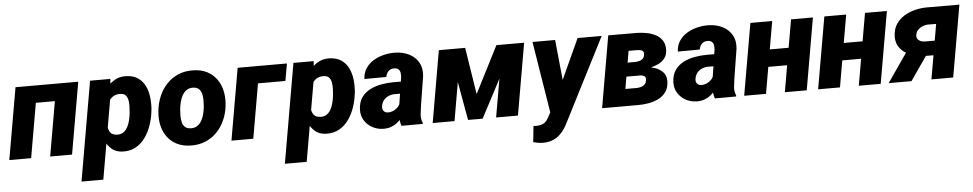

<svg xmlns="http://www.w3.org/2000/svg" viewBox="-50 -867 7137 1408"><g transform="rotate(-5 3518.5 -162.5)"><path d="M434.1 -528.3 412.1 -401.4H168.5L190.9 -528.3ZM243.2 -528.3 151.4 0H-9.3L82.5 -528.3ZM544.4 -528.3 452.6 0H291.5L383.3 -528.3Z M772.9 -418 665 203.1H504.4L631.3 -528.3H780.3ZM1061 -273.4 1059.6 -263.2Q1054.2 -215.3 1037.8 -166.5Q1021.5 -117.7 993.4 -77.1Q965.3 -36.6 923.8 -12.5Q882.3 11.7 826.2 10.3Q776.9 8.8 745.6 -17.3Q714.4 -43.5 697 -83.7Q679.7 -124 673.1 -169.2Q666.5 -214.4 667.5 -253.4L668.9 -267.6Q676.3 -310.5 693.4 -358.4Q710.4 -406.2 738.3 -447.5Q766.1 -488.8 805.2 -514.4Q844.2 -540 896 -538.6Q950.2 -537.1 984.9 -512.9Q1019.5 -488.8 1037.6 -450Q1055.7 -411.1 1060.5 -364.7Q1065.4 -318.4 1061 -273.4ZM899.4 -263.7 900.4 -273.9Q901.9 -291.5 902.8 -314.5Q903.8 -337.4 900.1 -359.4Q896.5 -381.3 884 -396.2Q871.6 -411.1 846.2 -412.1Q816.4 -413.6 796.4 -402.8Q776.4 -392.1 763.9 -373Q751.5 -354 744.6 -330.3Q737.8 -306.6 734.9 -281.7L730.5 -241.7Q727.1 -213.9 729 -185.3Q731 -156.7 745.8 -137.2Q760.7 -117.7 796.4 -116.7Q824.7 -116.2 843.5 -130.4Q862.3 -144.5 873.8 -167.5Q885.3 -190.4 891.1 -216.1Q897 -241.7 899.4 -263.7Z M1110.4 -255.9 1111.3 -266.1Q1117.7 -323.2 1139.2 -373Q1160.6 -422.9 1196.5 -460.4Q1232.4 -498 1281.2 -518.8Q1330.1 -539.6 1390.6 -538.1Q1448.7 -537.1 1491.2 -515.6Q1533.7 -494.1 1561 -457.3Q1588.4 -420.4 1599.9 -372.3Q1611.3 -324.2 1606.4 -270L1605.5 -259.3Q1599.1 -202.6 1577.1 -153.3Q1555.2 -104 1519.3 -66.9Q1483.4 -29.8 1434.6 -9.3Q1385.7 11.2 1325.7 9.8Q1268.6 8.8 1225.8 -12.5Q1183.1 -33.7 1155.8 -70.1Q1128.4 -106.4 1116.9 -154.1Q1105.5 -201.7 1110.4 -255.9ZM1272 -266.1 1271 -255.9Q1269.5 -235.8 1269.3 -212.2Q1269 -188.5 1274.4 -166.7Q1279.8 -145 1294.2 -131.1Q1308.6 -117.2 1335.9 -116.2Q1365.2 -115.2 1385 -128.4Q1404.8 -141.6 1417 -163.6Q1429.2 -185.5 1435.8 -210.9Q1442.4 -236.3 1444.8 -259.8L1445.8 -270Q1447.3 -289.6 1447.5 -313.7Q1447.8 -337.9 1442.4 -359.9Q1437 -381.8 1422.4 -396.2Q1407.7 -410.6 1380.4 -411.6Q1351.1 -412.6 1331.3 -398.9Q1311.5 -385.3 1299.3 -363Q1287.1 -340.8 1280.8 -315.2Q1274.4 -289.6 1272 -266.1Z M2080.6 -528.3 2058.1 -401.4H1856.4L1786.6 0H1626L1717.8 -528.3Z M2270 -418 2162.1 203.1H2001.5L2128.4 -528.3H2277.3ZM2558.1 -273.4 2556.6 -263.2Q2551.3 -215.3 2534.9 -166.5Q2518.6 -117.7 2490.5 -77.1Q2462.4 -36.6 2420.9 -12.5Q2379.4 11.7 2323.2 10.3Q2273.9 8.8 2242.7 -17.3Q2211.4 -43.5 2194.1 -83.7Q2176.8 -124 2170.2 -169.2Q2163.6 -214.4 2164.6 -253.4L2166 -267.6Q2173.3 -310.5 2190.4 -358.4Q2207.5 -406.2 2235.4 -447.5Q2263.2 -488.8 2302.2 -514.4Q2341.3 -540 2393.1 -538.6Q2447.3 -537.1 2481.9 -512.9Q2516.6 -488.8 2534.7 -450Q2552.7 -411.1 2557.6 -364.7Q2562.5 -318.4 2558.1 -273.4ZM2396.5 -263.7 2397.5 -273.9Q2398.9 -291.5 2399.9 -314.5Q2400.9 -337.4 2397.2 -359.4Q2393.6 -381.3 2381.1 -396.2Q2368.7 -411.1 2343.3 -412.1Q2313.5 -413.6 2293.5 -402.8Q2273.4 -392.1 2261 -373Q2248.5 -354 2241.7 -330.3Q2234.9 -306.6 2231.9 -281.7L2227.5 -241.7Q2224.1 -213.9 2226.1 -185.3Q2228 -156.7 2242.9 -137.2Q2257.8 -117.7 2293.5 -116.7Q2321.8 -116.2 2340.6 -130.4Q2359.4 -144.5 2370.8 -167.5Q2382.3 -190.4 2388.2 -216.1Q2394 -241.7 2396.5 -263.7Z M2871.6 -132.8 2905.8 -352.5Q2907.7 -370.1 2905.5 -386.2Q2903.3 -402.3 2893.3 -412.8Q2883.3 -423.3 2862.3 -423.8Q2843.3 -424.3 2830.1 -417Q2816.9 -409.7 2809.1 -396.5Q2801.3 -383.3 2797.9 -366.2L2636.7 -365.2Q2638.7 -411.1 2661.1 -444.3Q2683.6 -477.5 2718.8 -498.5Q2753.9 -519.5 2795.7 -529.3Q2837.4 -539.1 2877.9 -538.1Q2933.6 -537.1 2978.8 -514.9Q3023.9 -492.7 3048.6 -450.9Q3073.2 -409.2 3067.4 -349.6L3032.7 -132.8Q3028.3 -103.5 3024.9 -70.6Q3021.5 -37.6 3034.7 -9.3L3034.2 0L2877.4 0.5Q2866.7 -31.2 2866.7 -65.4Q2866.7 -99.6 2871.6 -132.8ZM2923.8 -322.8 2909.2 -234.9 2846.2 -235.4Q2827.6 -234.9 2810.8 -229.2Q2793.9 -223.6 2780.8 -213.4Q2767.6 -203.1 2759 -188Q2750.5 -172.9 2748 -153.3Q2746.1 -140.1 2750.2 -129.6Q2754.4 -119.1 2763.4 -112.8Q2772.5 -106.4 2786.1 -106Q2807.1 -105.5 2826.7 -113.8Q2846.2 -122.1 2860.6 -137.2Q2875 -152.3 2880.4 -172.4L2908.7 -103.5Q2896 -78.1 2879.6 -57.1Q2863.3 -36.1 2843 -20.8Q2822.8 -5.4 2797.9 2.9Q2772.9 11.2 2742.7 10.7Q2699.2 9.8 2662.6 -10.3Q2626 -30.3 2604.5 -64.9Q2583 -99.6 2584.5 -145Q2586.4 -197.8 2610.4 -232.4Q2634.3 -267.1 2672.6 -286.9Q2710.9 -306.6 2756.1 -314.9Q2801.3 -323.2 2845.7 -323.2Z M3446.8 -183.1 3622.6 -528.3H3752.9L3475.1 0H3367.7L3273.4 -528.3H3392.6ZM3359.4 -528.3 3268.1 0H3107.4L3198.7 -528.3ZM3574.2 0 3666 -528.3H3826.7L3734.9 0Z M4010.3 -69.8 4220.2 -528.3H4397.5L4087.9 79.1Q4073.7 109.4 4055.9 134.3Q4038.1 159.2 4015.6 177.2Q3993.2 195.3 3964.8 205.1Q3936.5 214.8 3900.9 214.8Q3882.3 214.8 3864.7 211.7Q3847.2 208.5 3829.6 204.1L3841.8 85.9Q3846.7 86.4 3851.6 86.7Q3856.4 86.9 3860.8 86.9Q3881.3 86.9 3897.7 82.8Q3914.1 78.6 3927 68.4Q3939.9 58.1 3949.7 40ZM4054.7 -528.3 4092.8 -150.4 4080.6 15.6H3976.1L3888.2 -528.3Z M4648.4 -214.8 4487.3 -215.3 4504.4 -316.9 4627.4 -316.4Q4642.6 -317.4 4656.5 -321Q4670.4 -324.7 4680.7 -333.7Q4690.9 -342.8 4694.3 -359.4Q4697.3 -371.6 4695.1 -379.6Q4692.9 -387.7 4687 -392.3Q4681.2 -397 4672.4 -399.2Q4663.6 -401.4 4652.8 -401.9L4584.5 -402.3L4515.1 0H4354.5L4445.8 -528.3L4657.2 -527.8Q4691.9 -527.3 4728 -520.5Q4764.2 -513.7 4794.4 -497.8Q4824.7 -481.9 4842.8 -454.1Q4860.8 -426.3 4859.4 -383.8Q4858.4 -347.7 4839.8 -324Q4821.3 -300.3 4792.2 -286.1Q4763.2 -272 4730.5 -265.1Q4697.8 -258.3 4668.9 -256.3ZM4616.7 0H4412.1L4482.9 -126L4621.6 -125.5Q4638.2 -126.5 4652.8 -130.6Q4667.5 -134.8 4678.2 -144.8Q4689 -154.8 4692.9 -172.4Q4696.3 -188 4692.1 -197Q4688 -206.1 4677.7 -210.2Q4667.5 -214.4 4653.3 -214.8L4519 -215.3L4538.1 -316.9L4668 -316.4L4693.4 -275.4Q4729 -271.5 4765.1 -259.5Q4801.3 -247.6 4825.2 -222.4Q4849.1 -197.3 4848.6 -154.8Q4847.2 -107.9 4825.9 -77.6Q4804.7 -47.4 4770.3 -30.3Q4735.8 -13.2 4695.6 -6.3Q4655.3 0.5 4616.7 0Z M5178.7 -132.8 5212.9 -352.5Q5214.8 -370.1 5212.6 -386.2Q5210.4 -402.3 5200.4 -412.8Q5190.4 -423.3 5169.4 -423.8Q5150.4 -424.3 5137.2 -417Q5124 -409.7 5116.2 -396.5Q5108.4 -383.3 5105 -366.2L4943.8 -365.2Q4945.8 -411.1 4968.3 -444.3Q4990.7 -477.5 5025.9 -498.5Q5061 -519.5 5102.8 -529.3Q5144.5 -539.1 5185.1 -538.1Q5240.7 -537.1 5285.9 -514.9Q5331.1 -492.7 5355.7 -450.9Q5380.4 -409.2 5374.5 -349.6L5339.8 -132.8Q5335.4 -103.5 5332 -70.6Q5328.6 -37.6 5341.8 -9.3L5341.3 0L5184.6 0.5Q5173.8 -31.2 5173.8 -65.4Q5173.8 -99.6 5178.7 -132.8ZM5231 -322.8 5216.3 -234.9 5153.3 -235.4Q5134.8 -234.9 5117.9 -229.2Q5101.1 -223.6 5087.9 -213.4Q5074.7 -203.1 5066.2 -188Q5057.6 -172.9 5055.2 -153.3Q5053.2 -140.1 5057.4 -129.6Q5061.5 -119.1 5070.6 -112.8Q5079.6 -106.4 5093.3 -106Q5114.3 -105.5 5133.8 -113.8Q5153.3 -122.1 5167.7 -137.2Q5182.1 -152.3 5187.5 -172.4L5215.8 -103.5Q5203.1 -78.1 5186.8 -57.1Q5170.4 -36.1 5150.1 -20.8Q5129.9 -5.4 5105 2.9Q5080.1 11.2 5049.8 10.7Q5006.3 9.8 4969.7 -10.3Q4933.1 -30.3 4911.6 -64.9Q4890.1 -99.6 4891.6 -145Q4893.6 -197.8 4917.5 -232.4Q4941.4 -267.1 4979.7 -286.9Q5018.1 -306.6 5063.2 -314.9Q5108.4 -323.2 5152.8 -323.2Z M5814.9 -322.3 5792.5 -195.8H5535.6L5558.1 -322.3ZM5652.8 -528.3 5561 0H5400.4L5492.2 -528.3ZM5952.6 -528.3 5860.8 0H5699.7L5791.5 -528.3Z M6359.4 -322.3 6336.9 -195.8H6080.1L6102.5 -322.3ZM6197.3 -528.3 6105.5 0H5944.8L6036.6 -528.3ZM6497.1 -528.3 6405.3 0H6244.1L6335.9 -528.3Z M6649.9 -269H6818.4L6631.8 0H6463.9ZM6791 -528.8 7030.8 -528.3 6939 0H6778.8L6848.6 -402.3L6786.1 -402.8Q6766.6 -401.9 6747.6 -394Q6728.5 -386.2 6714.6 -371.8Q6700.7 -357.4 6696.8 -336.4Q6693.4 -318.8 6700.4 -306.9Q6707.5 -294.9 6720.9 -288.6Q6734.4 -282.2 6750 -281.2L6892.1 -280.8L6873.5 -174.8L6749 -175.3Q6711.4 -175.8 6673.3 -185.5Q6635.3 -195.3 6603.8 -215.1Q6572.3 -234.9 6554.2 -266.4Q6536.1 -297.9 6538.1 -342.3Q6540.5 -391.6 6563.7 -427Q6586.9 -462.4 6623.8 -484.9Q6660.6 -507.3 6704.3 -518.1Q6748 -528.8 6791 -528.8Z"/></g></svg>

Font: Roboto Black
Style: Italic
Weight: 900
Italic angle: -12°
Designer: Christian Robertson
Foundry: Google
Version: Version 3.0; 2020